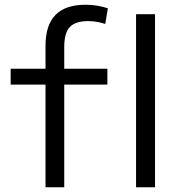

<svg xmlns="http://www.w3.org/2000/svg" viewBox="-20 -790 767 810"><path d="M172 0V-433H25V-500H172V-597Q172 -684 214 -727Q256 -770 341 -770Q366 -770 390 -766Q414 -762 435 -755L424 -689Q388 -701 352 -701Q298 -701 274.5 -676Q251 -651 251 -591V-500H433V-433H251V0ZM554 0V-730H634V0Z"/></svg>

Font: M PLUS 2
Style: Regular
Weight: 400
Designer: Coji Morishita
Foundry: UNDERFOREST DESIGN
Version: Version 1.001